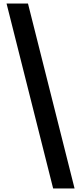

<svg xmlns="http://www.w3.org/2000/svg" viewBox="-20 -871 457 1084"><path d="M280 193 17 -851H138L401 193Z"/></svg>

Font: Noto Sans Tamil UI ExtraCondensed
Style: Bold
Weight: 700
Width: 2
Designer: Jelle Bosma - Monotype Design Team
Foundry: Monotype Imaging Inc.
Version: Version 2.004; ttfautohint (v1.8.4.7-5d5b)